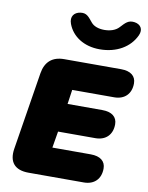

<svg xmlns="http://www.w3.org/2000/svg" viewBox="-101 -1019 843 1090"><g transform="rotate(10 321.0 -473.5)"><path d="M140 0H459C519 0 556 -37 556 -97C556 -139 526 -164 470 -164H249L265 -259H480C540 -259 577 -296 577 -356C577 -398 547 -423 491 -423H291L303 -506H545C605 -506 642 -543 642 -603C642 -645 612 -670 556 -670H228C160 -670 120 -635 109 -568L37 -119C25 -42 61 0 140 0ZM416 -760C513 -760 589 -805 622 -877C639 -914 620 -941 585 -946C549 -951 534 -933 507 -904C488 -883 457 -873 423 -873C390 -873 362 -883 347 -901C321 -932 309 -951 273 -946C238 -941 216 -915 231 -874C256 -806 324 -760 416 -760Z"/></g></svg>

Font: SN Pro Black
Style: Italic
Weight: 900
Italic angle: -9°
Designer: Tobias Whetton
Foundry: Supernotes
Version: Version 1.001;Glyphs 3.2 (3249)